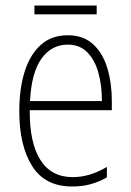

<svg xmlns="http://www.w3.org/2000/svg" viewBox="-20 -667 475 697"><path d="M226 -539Q283 -539 318.5 -506Q354 -473 370 -418.5Q386 -364 386 -300V-267H88Q87 -149 126.5 -86.5Q166 -24 244 -24Q306 -24 368 -61V-23Q340 -7 309.5 1.5Q279 10 242 10Q143 10 96.5 -64.5Q50 -139 50 -263Q50 -345 69.5 -407Q89 -469 128 -504Q167 -539 226 -539ZM226 -505Q167 -505 130.5 -454Q94 -403 89 -300H350Q350 -357 337 -403.5Q324 -450 296.5 -477.5Q269 -505 226 -505ZM331 -647V-615H105V-647Z"/></svg>

Font: Noto Sans Telugu Condensed ExtraLight
Style: Regular
Weight: 200
Width: 3
Designer: Jelle Bosma - Monotype Design Team
Foundry: Monotype Imaging Inc.
Version: Version 2.005; ttfautohint (v1.8.4.7-5d5b)